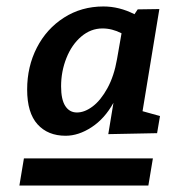

<svg xmlns="http://www.w3.org/2000/svg" viewBox="-20 -733 528 594"><path d="M421 -389 475 -374 466 -321 315 -318 331 -415Q304 -366 263.5 -339.5Q223 -313 183 -313Q128 -313 96 -348.5Q64 -384 64 -456Q64 -527 94 -585.5Q124 -644 178 -678.5Q232 -713 300 -713Q349 -713 396 -689L406 -704L473 -705ZM342 -550 356 -630Q327 -645 297 -645Q261 -645 231.5 -620Q202 -595 185.5 -553.5Q169 -512 169 -466Q169 -425 182 -405Q195 -385 218 -385Q242 -385 267 -404Q292 -423 312.5 -460.5Q333 -498 342 -550ZM439 -159H40L54 -243H453Z"/></svg>

Font: Bitter Pro SemiBold
Style: Italic
Weight: 600
Italic angle: -9°
Designer: Sol Matas, and Bitter project Authors
Foundry: Sol Matas
Version: Version 1.010